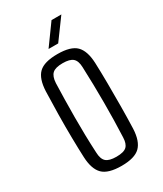

<svg xmlns="http://www.w3.org/2000/svg" viewBox="-193 -834 776 914"><g transform="rotate(-30 194.5 -377.0)"><path d="M195 7Q122 7 92 -22.5Q62 -52 59 -119Q57 -163 56 -226.5Q55 -290 56 -357Q57 -424 59 -481Q62 -549 92 -578Q122 -607 195 -607Q268 -607 297.5 -577.5Q327 -548 330 -481Q332 -430 332.5 -367.5Q333 -305 332.5 -240.5Q332 -176 330 -119Q327 -52 297 -22.5Q267 7 195 7ZM195 -43Q236 -43 251.5 -58Q267 -73 268 -107Q272 -198 272 -296.5Q272 -395 268 -493Q267 -528 250.5 -542.5Q234 -557 195 -557Q155 -557 138.5 -542Q122 -527 120 -491Q117 -406 116.5 -305.5Q116 -205 121 -109Q122 -73 138.5 -58Q155 -43 195 -43ZM171 -649 252 -761H306L224 -649Z"/></g></svg>

Font: Big Shoulders Text Light
Style: Regular
Weight: 300
Designer: Patric King
Foundry: XO Type Co
Version: Version 1.000; ttfautohint (v1.8.2)